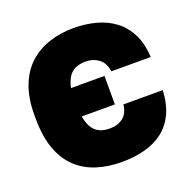

<svg xmlns="http://www.w3.org/2000/svg" viewBox="-128 -840 975 981"><g transform="rotate(-20 359.0 -350.0)"><path d="M372 14Q299 14 237 -5.5Q175 -25 129 -68Q83 -111 58 -179.5Q33 -248 33 -346V-365Q33 -457 59 -523.5Q85 -590 131.5 -632Q178 -674 240 -694Q302 -714 372 -714Q436 -714 492.5 -699Q549 -684 592.5 -651.5Q636 -619 662.5 -567Q689 -515 693 -440H479Q472 -488 442 -510Q412 -532 372 -532Q341 -532 317.5 -522Q294 -512 279 -489.5Q264 -467 256 -430H438V-275H258Q263 -245 273 -224.5Q283 -204 297.5 -191.5Q312 -179 331 -173.5Q350 -168 372 -168Q416 -168 445 -190.5Q474 -213 479 -260H693Q689 -184 663.5 -131.5Q638 -79 595 -47Q552 -15 495 -0.5Q438 14 372 14Z"/></g></svg>

Font: Golos Text ExtraBold
Style: Regular
Weight: 800
Designer: A.Korolkova, Vitaly Kuzmin
Foundry: ParaType Ltd
Version: Version 2.004